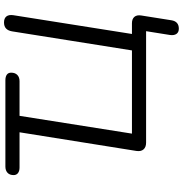

<svg xmlns="http://www.w3.org/2000/svg" viewBox="3 -755 916 962"><g transform="rotate(-90 461.0 -274.0)"><path d="M798.2 164Q780.3 164 772.1 152.1Q763.8 140.1 766.7 119.7L785.8 0H227.4Q204.6 0 193.4 -12.9Q182.2 -25.7 185.7 -48.6L279.2 -634.1H103.1Q84.6 -634.1 74.6 -642.1Q64.7 -650.1 64.7 -663.7Q64.7 -683.7 76.3 -694.3Q88 -705 107.4 -705H539.5Q558 -705 568 -697.7Q577.9 -690.4 577.9 -676.3Q577.9 -656.4 566.5 -645.2Q555 -634.1 535.1 -634.1H361.6L272.5 -70.9H689.4L784.9 -671.6Q788.3 -691.5 799.2 -701.7Q810.1 -711.9 829.5 -711.9Q850.3 -711.9 859.8 -699.8Q869.2 -687.7 865.8 -664.8L767.8 -45.8L738.3 -70.9H825Q847 -70.9 857.4 -58.8Q867.9 -46.6 864.5 -24.7L840.5 126.5Q834.7 164 798.2 164Z"/></g></svg>

Font: Nunito ExtraLight
Style: Italic
Weight: 200
Italic angle: -9°
Designer: Vernon Adams
Foundry: Vernon Adams
Version: Version 3.602